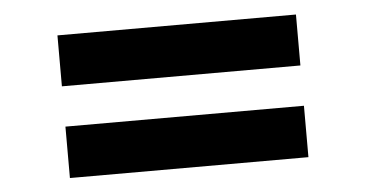

<svg xmlns="http://www.w3.org/2000/svg" viewBox="-34 -459 788 413"><g transform="rotate(-5 360.5 -252.0)"><path d="M102 -406H617V-296H102ZM102 -209H617V-98H102Z"/></g></svg>

Font: Reem Kufi SemiBold
Style: Regular
Weight: 600
Designer: Khaled Hosny
Version: Version 1.001